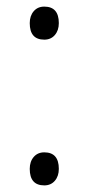

<svg xmlns="http://www.w3.org/2000/svg" viewBox="-20 -551 268 581"><path d="M114 10Q70 10 70 -40Q70 -62 82 -76Q94 -90 114 -90Q158 -90 158 -40Q158 -18 146 -4Q134 10 114 10ZM114 -431Q70 -431 70 -481Q70 -503 82 -517Q94 -531 114 -531Q158 -531 158 -481Q158 -459 146 -445Q134 -431 114 -431Z"/></svg>

Font: Lexend Deca ExtraLight
Style: Regular
Weight: 200
Designer: Bonnie Shaver-Troup, Thomas Jockin
Foundry: Lexend
Version: Version 1.008; ttfautohint (v1.8.4.7-5d5b)